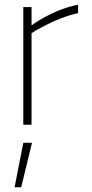

<svg xmlns="http://www.w3.org/2000/svg" viewBox="-20 -530 389 816"><path d="M114 0V-389C114 -389 214 -454 312 -474V-510C202 -489 114 -422 114 -422V-500H79V0ZM116 77 70 266H42L79 77Z"/></svg>

Font: RazerF5 Thin
Style: Regular
Weight: 250
Foundry: Razer Inc.
Version: Version 2